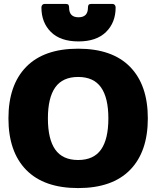

<svg xmlns="http://www.w3.org/2000/svg" viewBox="-20 -943 796 978"><path d="M191 -905Q191 -913 195.5 -918Q200 -923 207 -923H315Q325 -923 328.5 -918.5Q332 -914 332 -904Q332 -855 380 -855Q428 -855 428 -904Q428 -914 431.5 -918.5Q435 -923 445 -923H553Q560 -923 564.5 -918Q569 -913 569 -905Q569 -828 520 -780Q471 -732 380 -732Q288 -732 239.5 -780Q191 -828 191 -905ZM23 -340Q23 -510 113.5 -602.5Q204 -695 378 -695Q552 -695 642.5 -602.5Q733 -510 733 -340Q733 -170 642.5 -77.5Q552 15 378 15Q204 15 113.5 -77.5Q23 -170 23 -340ZM532 -340Q532 -445 494.5 -498Q457 -551 378 -551Q299 -551 261.5 -498Q224 -445 224 -340Q224 -234 261.5 -181Q299 -128 378 -128Q457 -128 494.5 -181Q532 -234 532 -340Z"/></svg>

Font: Mitr SemiBold
Style: Regular
Weight: 600
Designer: Thanarat Vachiruckul
Foundry: Cadson Demak
Version: Version 1.003